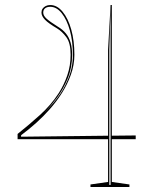

<svg xmlns="http://www.w3.org/2000/svg" viewBox="-20 -744 610 764"><path d="M50 -190V-211Q94 -246 138.5 -286Q183 -326 214 -374Q235 -407 248 -445Q261 -483 261 -526Q261 -573 244 -596Q227 -619 207 -631Q173 -651 159 -665.5Q145 -680 145 -694Q145 -703 149.5 -709.5Q154 -716 162 -720Q170 -724 180 -724Q207 -724 229 -697.5Q251 -671 263.5 -626.5Q276 -582 276 -526Q276 -486 262 -446.5Q248 -407 224 -370Q204 -339 178.5 -310Q153 -281 124 -255Q95 -229 64 -206V-200L410 -204V-546L420 -724H425V-204L520 -205V-190H425V-20L495 -10V0H340V-10L410 -20V-190ZM156 -295Q185 -324 208.5 -354.5Q232 -385 248 -423Q259 -447 264.5 -472.5Q270 -498 270 -526Q270 -580 258 -623Q246 -666 225.5 -691.5Q205 -717 180 -717Q167 -717 159.5 -711Q152 -705 152 -694Q152 -682 165 -670Q178 -658 210 -638Q230 -626 242.5 -610.5Q255 -595 261 -574Q267 -553 267 -526Q267 -475 249.5 -432Q232 -389 206.5 -355Q181 -321 156 -295ZM415 -8H420V-716L415 -546Z"/></svg>

Font: Kalnia Glaze Thin
Style: Regular
Weight: 100
Designer: Frida Medrano
Foundry: Frida Medrano
Version: Version 1.110